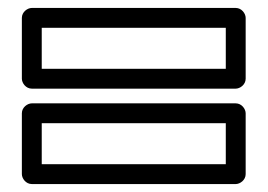

<svg xmlns="http://www.w3.org/2000/svg" viewBox="-20 -656 673 483"><path d="M85 -586H548V-483H85ZM60 -636C49.3 -636 35 -626.1 35 -611V-458C35 -447.3 44.9 -433 60 -433H573C583.7 -433 598 -442.9 598 -458V-611C598 -621.7 588.1 -636 573 -636ZM85 -346H548V-243H85ZM60 -396C49.3 -396 35 -386.1 35 -371V-218C35 -207.3 44.9 -193 60 -193H573C583.7 -193 598 -202.9 598 -218V-371C598 -381.7 588.1 -396 573 -396Z"/></svg>

Font: Hussar Techniczny
Style: Bold 
Weight: 700
Foundry: Cannot Into Space Fonts
Version: Version 0.77